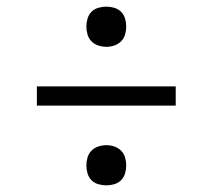

<svg xmlns="http://www.w3.org/2000/svg" viewBox="-20 -629 640 578"><path d="M300 -488Q288 -488 276 -492Q264 -496 255.5 -504.5Q247 -513 243.5 -525Q240 -537 240 -549Q240 -561 243.5 -573Q247 -585 255.5 -593.5Q264 -602 276 -605.5Q288 -609 300 -609Q312 -609 324 -605.5Q336 -602 344.5 -593.5Q353 -585 356.5 -573Q360 -561 360 -549Q360 -537 356.5 -525Q353 -513 344.5 -504.5Q336 -496 324 -492Q312 -488 300 -488ZM91 -311V-369H509V-311ZM300 -71Q288 -71 276 -74.5Q264 -78 255.5 -86.5Q247 -95 243.5 -107Q240 -119 240 -131Q240 -143 243.5 -155Q247 -167 255.5 -175.5Q264 -184 276 -188Q288 -192 300 -192Q312 -192 324 -188Q336 -184 344.5 -175.5Q353 -167 356.5 -155Q360 -143 360 -131Q360 -119 356.5 -107Q353 -95 344.5 -86.5Q336 -78 324 -74.5Q312 -71 300 -71Z"/></svg>

Font: Iosevka Aile Custom Light
Style: Regular
Weight: 300
Designer: Belleve Invis
Foundry: Belleve Invis
Version: Version 17.0.2; ttfautohint (v1.8.3)